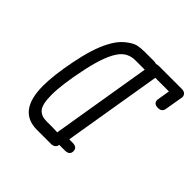

<svg xmlns="http://www.w3.org/2000/svg" viewBox="-166 -758 929 929"><g transform="rotate(45 299.0 -293.0)"><path d="M82 -147Q82 -218.8 104 -330.3Q126 -441.9 160.2 -506.8Q183.1 -551.8 213.6 -576.4Q244.1 -601.1 265.6 -606Q287.1 -610.8 314 -610.8H375Q386.2 -610.8 394 -607.9Q402.8 -610.8 413.1 -610.8H566.9Q583 -610.8 590.6 -603Q598.1 -595.2 598.1 -585Q598.1 -584 582 -490.2Q579.1 -464.4 551.8 -463.9H550.8Q521 -463.9 521 -490.2Q521 -492.2 532.2 -558.1H439L355 -53.2H377.9Q410.2 -53.2 410.2 -26.9Q410.2 0 377.9 0H339.8Q335.9 24.9 307.1 24.9H211.9Q82 24.9 82 -147ZM142.1 -145Q142.1 -81.1 160.6 -59.1Q179.2 -37.1 214.8 -37.1H259.8Q264.6 -37.1 274.9 -36.6Q285.2 -36.1 290 -36.1L375 -549.8H311Q263.2 -549.8 233.9 -514.2Q194.8 -466.3 168.5 -341.6Q142.1 -216.8 142.1 -145Z"/></g></svg>

Font: CMU Typewriter Text
Style: LightOblique
Weight: 200
Italic angle: -9.46001°
Version: Version 0.7.0